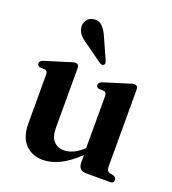

<svg xmlns="http://www.w3.org/2000/svg" viewBox="-124 -751 766 855"><g transform="rotate(20 259.0 -323.5)"><path d="M59.5 -122V-352.5Q59.5 -369 47.5 -372L21.5 -373Q10 -377.5 10 -388Q10 -399 26 -405.5L134.5 -439Q146.5 -443.5 152.8 -445Q159 -446.5 164.5 -446.5Q181.5 -446.5 181.5 -427.5V-144Q181.5 -102.5 199.8 -82.5Q218 -62.5 249 -62.5Q269.5 -62.5 291 -72Q312.5 -81.5 335 -102L339 -106V-352.5Q339 -369 327 -372L301 -373Q289.5 -377.5 289.5 -388Q289.5 -399 306 -405.5L414 -439Q425.5 -443.5 432 -445Q438.5 -446.5 444 -446.5Q461 -446.5 461 -427.5V-64Q461 -41.5 475.5 -37L496 -32.5Q508 -26.5 508 -15.5Q508 0 490.5 0H378Q340.5 0 340.5 -38V-73.5Q292 -28 251.8 -9Q211.5 10 175 10Q123.5 10 91.5 -23.2Q59.5 -56.5 59.5 -122ZM244.5 -597.5 287 -502.5Q289 -497 290 -491.8Q291 -486.5 287.5 -482.5Q280 -475 268.5 -481.5L184 -542Q162 -556 149.2 -571Q136.5 -586 134.5 -606.5Q133 -623.5 144 -639.2Q155 -655 177 -657Q200.5 -659.5 216.2 -643.2Q232 -627 244.5 -597.5Z"/></g></svg>

Font: Fraunces 144pt S050 SemiBold
Style: Regular
Weight: 600
Version: Version 1.000; ttfautohint (v1.8.3)